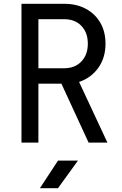

<svg xmlns="http://www.w3.org/2000/svg" viewBox="-20 -750 640 1010"><path d="M93 0V-730H318Q383 -730 432 -703.5Q481 -677 508 -630Q535 -583 535 -520Q535 -446 497 -393Q459 -340 396 -319L545 0H446L303 -310H182V0ZM182 -391H318Q374 -391 408 -426.5Q442 -462 442 -520Q442 -579 408 -614Q374 -649 318 -649H182ZM190 240 285 95H390L285 240Z"/></svg>

Font: JetBrains Mono
Style: Regular
Weight: 400
Monospace: yes
Designer: Philipp Nurullin, Konstantin Bulenkov
Foundry: JetBrains
Version: Version 2.305